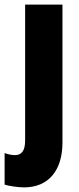

<svg xmlns="http://www.w3.org/2000/svg" viewBox="-58 -573 343 833"><path d="M46 240C153 240 213 166 213 45V-553H51V37C51 79 37 100 7 100C-7 100 -22 97 -38 91V228C-20 234 22 240 46 240Z"/></svg>

Font: Noto Sans Gujarati ExtraCondensed Black
Style: Regular
Weight: 900
Width: 2
Designer: Jelle Bosma - Monotype Design Team, Universal Thirst
Foundry: Monotype Imaging Inc.
Version: Version 2.106